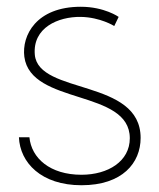

<svg xmlns="http://www.w3.org/2000/svg" viewBox="-20 -533 471 568"><path d="M36 -127C39 -52 102 15 221 15C342 15 396 -51 396 -125C396 -301 94 -252 83 -371C76 -451 152 -484 219 -483C277 -482 318 -456 318 -456L331 -483C331 -483 289 -513 219 -513C87 -513 44 -428 52 -365C71 -221 364 -270 364 -124C364 -56 300 -16 221 -16C128 -16 73 -65 67 -127Z"/></svg>

Font: Advent Pro
Style: ExtraLight
Weight: 250
Designer: Andreas Kalpakidis
Foundry: Andreas Kalpakidis
Version: Version 2.002 2007